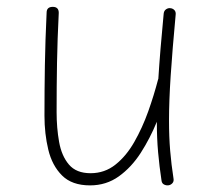

<svg xmlns="http://www.w3.org/2000/svg" viewBox="-20 -526 629 563"><path d="M495.1 -482.9Q485.4 -378.4 480.5 -304.2Q475.6 -230 475.6 -172.4Q475.6 -124.5 479 -84Q482.4 -43.5 488.8 -2.4Q490.2 5.4 486.1 10.5Q481.9 15.6 475.6 17.1Q468.8 18.6 461.7 15.4Q454.6 12.2 453.6 3.4Q447.3 -38.1 443.6 -79.6Q439.9 -121.1 439.9 -168.9Q419.9 -120.1 392.6 -77.6Q365.2 -35.2 328.4 -8.8Q291.5 17.6 244.1 17.6Q190.9 17.6 161.9 -11.5Q132.8 -40.5 121.6 -87.2Q110.4 -133.8 110.4 -186.5Q110.4 -261.7 111.6 -334.7Q112.8 -407.7 116.7 -488.8Q116.7 -505.9 134.8 -505.9Q152.3 -505.9 152.3 -488.3Q148.4 -410.6 147.2 -342.3Q146 -273.9 146 -197.3Q146 -150.9 153.3 -109.9Q160.6 -68.8 182.1 -43.5Q203.6 -18.1 245.6 -18.1Q287.1 -18.1 318.8 -43.5Q350.6 -68.8 374 -110.1Q397.5 -151.4 414.6 -199.2Q431.6 -247.1 443.4 -292.5Q443.8 -293.9 444.3 -294.9Q446.8 -335.4 450.7 -382.8Q454.6 -430.2 460 -486.3Q460.9 -494.6 467 -498.8Q473.1 -502.9 479.5 -502Q486.3 -501.5 491.2 -496.6Q496.1 -491.7 495.1 -482.9Z"/></svg>

Font: Mikhak-DS2-FD ExtraLight
Style: Regular
Weight: 200
Designer: Amin Abedi
Version: Version 3.2